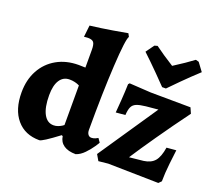

<svg xmlns="http://www.w3.org/2000/svg" viewBox="-125 -915 1242 1099"><g transform="rotate(20 496.5 -365.0)"><path d="M328 -60 321 -63Q227 8 210 8Q122 8 71.5 -51.5Q21 -111 21 -215Q21 -292 53 -350.5Q85 -409 142.5 -441.5Q200 -474 275 -474Q303 -474 316 -473V-581Q316 -614 307 -626Q298 -638 272 -638Q265 -638 258 -637Q251 -636 248 -636L256 -707Q323 -715 391.5 -726.5Q460 -738 480 -742L490 -723Q476 -703 466.5 -537Q457 -371 457 -145Q457 -128 464.5 -117.5Q472 -107 485 -107Q498 -107 509.5 -112.5Q521 -118 524 -120L540 -97Q540 -95 523.5 -70.5Q507 -46 483.5 -21.5Q460 3 433 12Q387 12 360 -6.5Q333 -25 328 -60ZM316 -123V-364Q314 -365 306 -368.5Q298 -372 284.5 -375Q271 -378 255 -378Q217 -378 196 -346Q175 -314 175 -254Q175 -180 196.5 -140Q218 -100 257 -100Q271 -100 284 -105Q297 -110 305.5 -115.5Q314 -121 316 -123ZM791 -390 717 -383Q680 -379 661 -371Q642 -363 634 -346Q626 -329 624 -296L567 -291Q569 -309 573 -367.5Q577 -426 578 -467L585 -475L716 -467L959 -465L974 -431Q900 -331 832 -233Q764 -135 726 -76L812 -85Q856 -91 878 -117Q900 -143 909 -201L967 -206Q964 -186 957 -122Q950 -58 950 -11L934 5L627 -1L569 5L548 -31ZM608 -676 644 -726 662 -731Q709 -696 779 -652Q850 -697 895 -731L914 -726L951 -676Q903 -632 853.5 -582.5Q804 -533 790 -518H767Q753 -533 704 -582.5Q655 -632 608 -676Z"/></g></svg>

Font: Alegreya ExtraBold
Style: Regular
Weight: 800
Designer: Juan Pablo del Peral
Foundry: Huerta Tipografica
Version: Version 2.007; ttfautohint (v1.6)